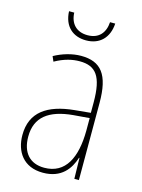

<svg xmlns="http://www.w3.org/2000/svg" viewBox="-111 -780 633 855"><g transform="rotate(15 205.0 -352.5)"><path d="M312 -715H288C285 -666 258 -633 206 -633C154 -633 125 -665 123 -715H99C102 -645 145 -609 205 -609C268 -609 308 -649 312 -715ZM203 -537C162 -537 118 -524 80 -503L90 -480C133 -504 170 -512 203 -512C278 -512 310 -471 310 -351V-303L237 -296C113 -284 41 -234 41 -129C41 -53 82 10 172 10C258 10 294 -43 311 -96H313L315 0H336V-356C336 -486 295 -537 203 -537ZM237 -273 311 -279V-220C310 -98 271 -13 172 -13C106 -13 68 -55 68 -129C68 -219 127 -263 237 -273Z"/></g></svg>

Font: Noto Sans Myanmar UI Condensed Thin
Style: Regular
Weight: 100
Width: 3
Designer: Monotype Design Team
Foundry: Monotype Imaging Inc.
Version: Version 2.103